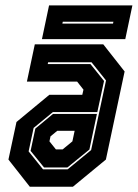

<svg xmlns="http://www.w3.org/2000/svg" viewBox="-20 -708 522 728"><path d="M93 0 12 -103 42.5 -245.5 167 -348.5H292L296.5 -368L272.5 -398.5H82L112 -540H371.5L452.5 -437L381.5 -103L256.5 0ZM143 -66H236.5L325.5 -139L382 -403L327 -472H162.5L161 -465H323L374.5 -401L349 -283H180.5L107.5 -223L88.5 -134ZM147 -73 96 -136 114 -220.5 181 -276H347.5L319 -141L235.5 -73ZM192 -141.5H217.5L254.5 -172L263 -212H197L171.5 -191L167.5 -172ZM139 -559.5 166 -687.5H482L455 -559.5ZM216.5 -618.5H408.5L410 -625.5H218Z"/></svg>

Font: Tourney Condensed ExtraBold
Style: Italic
Weight: 800
Width: 3
Italic angle: -12°
Designer: Tyler Finck
Foundry: Etcetera Type Co
Version: Version 1.010; ttfautohint (v1.8.3)